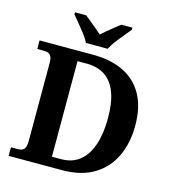

<svg xmlns="http://www.w3.org/2000/svg" viewBox="-132 -1039 1031 1147"><g transform="rotate(15 383.5 -465.5)"><path d="M28 0V-53H70Q84.6 -53 96.3 -57.5Q108 -62 114.5 -76Q121 -90 121 -118V-600Q121 -626.9 113.8 -639.9Q106.7 -652.9 95.2 -657Q83.7 -661 70 -661H28V-714H358.3Q469.4 -714 548.2 -675.5Q627 -637 669.5 -560.5Q712 -484 712 -370Q712 -261 672 -177.5Q632 -94 553.5 -47Q475 0 357.6 0ZM335 -62Q404 -62 450 -99Q496 -136 519.5 -205.5Q543 -275 543 -370.5Q543 -466 519.5 -528.5Q496 -591 450 -622Q404 -653 336 -653H279V-62ZM299 -771Q289 -794 268.5 -820.5Q248 -847 226.5 -873Q205 -899 189 -918V-931H258Q272 -920 291.5 -904Q311 -888 331 -871.5Q351 -855 366 -841Q381 -855 401 -871.5Q421 -888 441 -904Q461 -920 475 -931H544V-918Q529 -899 507 -873Q485 -847 465 -820.5Q445 -794 434 -771Z"/></g></svg>

Font: Noto Serif Thai
Style: Regular
Weight: 400
Designer: Monotype Design Team
Foundry: Monotype Imaging Inc.
Version: Version 2.001